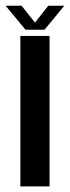

<svg xmlns="http://www.w3.org/2000/svg" viewBox="-46 -664 249 684"><path d="M26.5 -536H130.5V0H26.5ZM31 -643.5 78.5 -583.5 126 -643.5H183L112.5 -558H45L-26 -643.5Z"/></svg>

Font: Anybody Narrow Medium
Style: Regular
Weight: 500
Width: 3
Designer: Tyler Finck
Foundry: Etcetera Type Company
Version: Version 1.000; ttfautohint (v1.8)